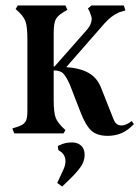

<svg xmlns="http://www.w3.org/2000/svg" viewBox="-20 -487 509 701"><path d="M469 -34Q447 -11 424 -1Q401 9 373 9Q334 9 313 -10.5Q292 -30 273 -80L235 -178Q223 -205 212 -217.5Q201 -230 176 -230V-122Q176 -76 183.5 -56.5Q191 -37 219 -12L212 0H32L25 -18Q50 -25 61 -31.5Q72 -38 76 -49Q80 -60 80 -83V-343Q80 -391 72.5 -410.5Q65 -430 37 -454L45 -467H219L226 -451Q194 -434 185 -419Q176 -404 176 -368V-244H179L298 -379Q307 -390 310.5 -398.5Q314 -407 315 -418Q315 -425 307 -445L301 -456L314 -467H432L438 -449L415 -442Q387 -430 362 -402L222 -242Q274 -238 304 -220.5Q334 -203 348 -169L394 -53Q399 -40 406 -34.5Q413 -29 424 -29Q440 -29 461 -45ZM243 33Q263 33 276 44.5Q289 56 289 79Q289 101 275 121.5Q261 142 232 170L207 194L189 181L212 131Q219 116 219 101Q219 80 202 67L193 61L191 46L198 43Q217 33 243 33Z"/></svg>

Font: Katibeh
Style: Regular
Weight: 400
Designer: Arabic design by Kourosh Beigpour, Latin design by Eduardo Tunni, engineering by Lasse Fister
Version: Version 1.000